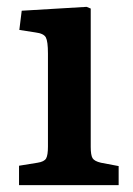

<svg xmlns="http://www.w3.org/2000/svg" viewBox="-20 -537 385 557"><path d="M35.2 0V-56.2L88.9 -64.9Q108.4 -67.9 113.8 -77.4Q119.1 -86.9 119.1 -111.8V-381.8Q119.1 -417 113 -428.5Q106.9 -439.9 83 -442.9L36.1 -450.2L43 -505.9L231 -517.1L243.2 -512.2V-110.8Q243.2 -86.9 248.5 -78.1Q253.9 -69.3 272.9 -64.9L324.2 -55.2V0Z"/></svg>

Font: Literata Book SemiBold
Style: Regular
Weight: 600
Designer: Latin by Veronika Burian and Jose Scaglione. Greek by Irene Vlachou. Cyrillic by Vera Evstafieva
Foundry: TypeTogether
Version: Version 2.003;PS 002.003;hotconv 1.0.88;makeotf.lib2.5.64775